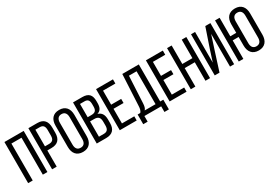

<svg xmlns="http://www.w3.org/2000/svg" viewBox="51 -1721 4060 2831"><g transform="rotate(-30 2080.5 -305.5)"><path d="M290 -629V0H368V-700H40V0H118V-629Z M448 -700V0H526V-276H595C706 -276 758 -334 758 -445V-529C758 -635 711 -700 601 -700ZM526 -346V-629H601C658 -629 681 -597 681 -533V-440C681 -373 653 -346 595 -346Z M813 -169C813 -63 866 7 973 7C1081 7 1134 -63 1134 -169V-531C1134 -638 1081 -707 973 -707C866 -707 813 -638 813 -531ZM890 -535C890 -598 917 -636 973 -636C1030 -636 1056 -598 1056 -535V-165C1056 -101 1030 -64 973 -64C917 -64 890 -101 890 -165Z M1208 -700V0H1369C1478 0 1529 -59 1529 -164V-223C1529 -300 1503 -354 1435 -373C1496 -392 1517 -438 1517 -512V-545C1517 -648 1474 -700 1365 -700ZM1286 -403V-629H1363C1419 -629 1440 -599 1440 -537V-496C1440 -423 1408 -403 1346 -403ZM1286 -71V-332H1354C1421 -332 1452 -306 1452 -228V-166C1452 -101 1426 -71 1369 -71Z M1678 -390V-629H1888V-700H1600V0H1888V-71H1678V-320H1849V-390Z M2381 96V-69H2328V-700H2047L2020 -171C2018 -128 2013 -96 1989 -69H1944V96H2019V0H2305V96ZM2119 -629H2249V-69H2064C2086 -92 2093 -122 2096 -172Z M2527 -390V-629H2737V-700H2449V0H2737V-71H2527V-320H2698V-390Z M3059 -315V0H3137V-700H3059V-385H2887V-700H2809V0H2887V-315Z M3477 -557V0H3547V-700H3460L3348 -371L3286 -178V-700H3217V0H3298L3401 -323Z M3966 -707C3858 -707 3805 -638 3805 -531V-385H3704V-700H3626V0H3704V-315H3805V-169C3805 -63 3858 7 3966 7C4073 7 4126 -63 4126 -169V-531C4126 -638 4073 -707 3966 -707ZM3966 -636C4022 -636 4049 -599 4049 -535V-165C4049 -102 4022 -64 3966 -64C3909 -64 3883 -102 3883 -165V-535C3883 -599 3909 -636 3966 -636Z"/></g></svg>

Font: VL Bebas Neue Regular
Style: Regular
Weight: 400
Designer: Ryoichi Tsunekawa
Foundry: Ryoichi Tsunekawa
Version: Version 001.003